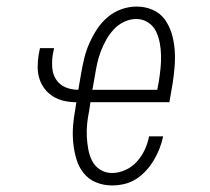

<svg xmlns="http://www.w3.org/2000/svg" viewBox="-20 -558 640 586"><path d="M322 8Q296 8 273 -1.5Q250 -11 235 -30Q220 -49 213 -73Q206 -97 203.5 -122.5Q201 -148 203 -174Q205 -200 210 -226L213 -246Q194 -246 176 -250Q158 -254 143 -263Q128 -272 117 -286Q106 -300 100.5 -317Q95 -334 95 -353Q95 -372 98 -391L102 -411H145L141 -391Q138 -371 139.5 -351Q141 -331 151.5 -315Q162 -299 180 -291.5Q198 -284 218 -284H219L228 -336Q232 -359 237.5 -381.5Q243 -404 253 -426.5Q263 -449 276.5 -469.5Q290 -490 309 -506Q328 -522 351 -530Q374 -538 397 -538Q423 -538 446 -528Q469 -518 483 -498.5Q497 -479 504 -455.5Q511 -432 513 -407Q515 -382 513 -356Q511 -330 507 -304L497 -246H256L252 -219Q248 -200 246 -180Q244 -160 245 -140.5Q246 -121 249.5 -102Q253 -83 261.5 -66.5Q270 -50 286 -40Q302 -30 322 -30Q343 -30 363.5 -39.5Q384 -49 398.5 -65.5Q413 -82 422 -101.5Q431 -121 435 -142H478Q474 -123 467 -105Q460 -87 450 -70Q440 -53 426.5 -38Q413 -23 396 -12Q379 -1 360 3.5Q341 8 322 8ZM460 -284 465 -311Q468 -330 470 -350Q472 -370 471.5 -389.5Q471 -409 467.5 -427.5Q464 -446 456 -462.5Q448 -479 432 -489.5Q416 -500 396 -500Q377 -500 359 -491.5Q341 -483 327.5 -468.5Q314 -454 304.5 -437Q295 -420 288 -402Q281 -384 277 -366Q273 -348 270 -329L262 -284Z"/></svg>

Font: Iosevka Slab XLtExObl
Style: Regular
Weight: 200
Width: 7
Italic angle: -9°
Monospace: yes
Designer: Belleve Invis
Foundry: Belleve Invis
Version: Version 11.1.1; ttfautohint (v1.8.3)